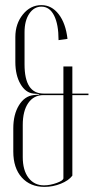

<svg xmlns="http://www.w3.org/2000/svg" viewBox="-20 -725 366 751"><path d="M32 -132V-223Q32 -277 54 -313Q76 -349 111 -353L133 -355V-357L111 -359Q80 -362 60 -396.5Q40 -431 40 -483V-580Q40 -632 69.5 -668.5Q99 -705 142 -705Q182 -705 209.5 -669.5Q237 -634 244 -573L209 -568Q209 -630 191.5 -664.5Q174 -699 142 -699Q113 -699 94.5 -671.5Q76 -644 76 -599V-473Q76 -359 150 -359H228V-465H263V-359H326V-353H263V-38Q249 -19 218 -6.5Q187 6 154 6Q98 6 65 -31Q32 -68 32 -132ZM69 -236V-111Q69 -59 91.5 -29.5Q114 0 152 0Q176 0 202 -9.5Q228 -19 228 -28V-353H150Q112 -353 90.5 -322Q69 -291 69 -236Z"/></svg>

Font: Moniqa ExtLt Narrow Display
Style: Regular
Weight: 200
Width: 4
Designer: Rajesh Rajput
Foundry: Rajesh Rajput
Version: Version 1.000